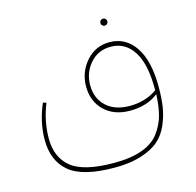

<svg xmlns="http://www.w3.org/2000/svg" viewBox="-101 -556 916 896"><g transform="rotate(-15 357.0 -108.0)"><path d="M484 -422Q479 -417 472 -417Q465 -417 460 -422Q455 -427 455 -434Q455 -441 460 -446Q465 -451 472 -451Q479 -451 484 -446Q489 -441 489 -434Q489 -427 484 -422ZM472 -337Q550 -337 595.5 -270Q641 -203 641 -76Q641 -21 634.5 21Q628 63 609.5 105Q591 147 559.5 174Q528 201 474 218Q420 235 347 235Q192 235 127.5 181Q63 127 63 26Q63 -59 100 -145L116 -140Q83 -59 83 25Q83 116 143 164.5Q203 213 350 213Q431 213 485.5 193Q540 173 568 135Q596 97 607.5 54.5Q619 12 621 -46Q567 -3 484 -3Q407 -3 360.5 -48Q314 -93 314 -165Q314 -234 359 -285.5Q404 -337 472 -337ZM489 -25Q565 -25 621 -65V-74Q621 -193 581.5 -254Q542 -315 472 -315Q411 -315 372.5 -270.5Q334 -226 334 -166Q334 -102 375.5 -63.5Q417 -25 489 -25Z"/></g></svg>

Font: FiraGO Thin
Style: Regular
Weight: 100
Designer: bBox Type
Foundry: bBox Type GmbH
Version: Version 1.001;PS 001.001;hotconv 1.0.88;makeotf.lib2.5.64775